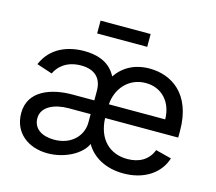

<svg xmlns="http://www.w3.org/2000/svg" viewBox="-105 -859 1127 1002"><g transform="rotate(15 458.5 -357.5)"><path d="M230.5 12.7C322.3 12.7 410.2 -34.2 436 -92.8C472.2 -28.8 544.9 11.7 640.1 11.7C753.4 11.7 834.5 -45.4 859.9 -128.4L774.4 -150.4C753.4 -94.7 705.1 -66.4 640.1 -66.4C544.9 -66.4 478 -129.4 473.6 -243.2H868.7V-279.8C868.7 -481.4 748 -552.7 632.3 -552.7C551.8 -552.7 491.7 -519 453.1 -462.4C414.6 -539.1 335.9 -552.7 279.8 -552.7C195.3 -552.7 101.6 -522.5 59.6 -423.3L144 -395.5C161.1 -433.6 204.1 -475.6 282.2 -475.6C357.9 -475.6 395.5 -436 395.5 -368.7V-317.4H276.4C169.4 -317.4 43.9 -279.8 43.9 -155.3C43.9 -47.9 126.5 12.7 230.5 12.7ZM589.8 -728H319.3V-658.7H589.8ZM132.3 -150.9C132.3 -213.4 200.2 -243.2 277.3 -243.2H395.5V-197.3C395.5 -130.4 342.3 -64.9 245.1 -64.9C179.7 -64.9 132.3 -94.2 132.3 -150.9ZM474.1 -317.4C479.5 -400.4 538.1 -474.6 632.3 -474.6C720.7 -474.6 777.8 -408.2 778.3 -317.4Z"/></g></svg>

Font: Raveo
Style: Regular
Weight: 400
Designer: Jakub Foglar, Rasmus Andersson (Inter)
Foundry: Jakubfoglar.com
Version: Version 1.100;Glyphs 3.2.3 (3260)